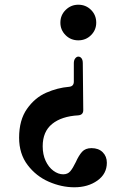

<svg xmlns="http://www.w3.org/2000/svg" viewBox="-20 -561 557 814"><path d="M236 -465Q236 -497 258.5 -519Q281 -541 312 -541Q344 -541 366 -519Q388 -497 388 -465Q388 -434 366 -412Q344 -390 312 -390Q280 -390 258 -412Q236 -434 236 -465ZM61 23Q61 -52 94.5 -99.5Q128 -147 176 -168Q224 -189 273 -193Q293 -195 293 -215V-293Q293 -306 299 -313.5Q305 -321 312 -321Q320 -321 325.5 -314Q331 -307 331 -293L333 -94Q333 -74 312 -72Q241 -68 201 -35.5Q161 -3 161 59Q161 94 173.5 121Q186 148 206.5 163Q227 178 248 178Q267 178 278 165Q289 152 301 127Q314 98 328 82.5Q342 67 368 67Q398 67 415.5 84.5Q433 102 433 129Q433 176 393 204.5Q353 233 295 233Q241 233 187 209.5Q133 186 97 138.5Q61 91 61 23Z"/></svg>

Font: Shippori Mincho B1 ExtraBold
Style: Regular
Weight: 800
Designer: FONTDASU
Foundry: FONTDASU / Google Inc. / but / Adobe
Version: Version 3.110; ttfautohint (v1.8.3)